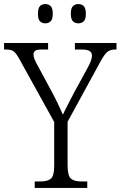

<svg xmlns="http://www.w3.org/2000/svg" viewBox="-27 -926 594 946"><path d="M144 0V-32H173Q207 -32 223.5 -45.5Q240 -59 240 -109V-325L69 -634Q53 -663 41 -672.5Q29 -682 3 -682H-7V-714H210V-682H178Q153 -682 145.5 -675Q138 -668 138 -658Q138 -647 143.5 -633.5Q149 -620 157 -606L226 -478Q243 -447 257 -417.5Q271 -388 283 -361Q291 -379 305 -405.5Q319 -432 335 -464L407 -596Q426 -631 426 -652Q426 -667 414.5 -674.5Q403 -682 377 -682H342V-714H547V-682H539Q516 -682 501.5 -670Q487 -658 467 -621L306 -326V-112Q306 -60 322.5 -46Q339 -32 373 -32H403V0ZM359 -811Q343 -811 332.5 -821Q322 -831 322 -858Q322 -886 332.5 -896Q343 -906 359 -906Q375 -906 385.5 -896Q396 -886 396 -858Q396 -831 385.5 -821Q375 -811 359 -811ZM196 -811Q180 -811 170 -821Q160 -831 160 -858Q160 -886 170 -896Q180 -906 196 -906Q212 -906 222.5 -896Q233 -886 233 -858Q233 -831 222.5 -821Q212 -811 196 -811Z"/></svg>

Font: Noto Serif Armenian SemiCondensed Light
Style: Regular
Weight: 300
Width: 4
Designer: Monotype Design Team
Foundry: Monotype Imaging Inc.
Version: Version 2.008; ttfautohint (v1.8.4.7-5d5b)